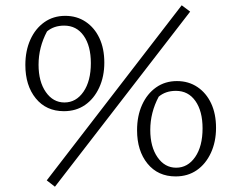

<svg xmlns="http://www.w3.org/2000/svg" viewBox="-20 -663 886 727"><path d="M222 -242Q155 -242 115.5 -290.5Q76 -339 76 -417Q76 -471 95 -513Q114 -555 148 -579Q182 -603 227 -603Q271 -603 304.5 -580.5Q338 -558 356.5 -518.5Q375 -479 375 -426Q375 -373 355.5 -331Q336 -289 302 -265.5Q268 -242 222 -242ZM224 -275Q268 -275 296 -315.5Q324 -356 324 -424Q324 -489 297 -527.5Q270 -566 223 -566Q184 -566 158 -544Q142 -514 134 -482.5Q126 -451 126 -418Q126 -354 153.5 -314.5Q181 -275 224 -275ZM188 44 157 20 668 -643 700 -619ZM645 5Q578 5 538.5 -43.5Q499 -92 499 -170Q499 -224 518 -266Q537 -308 571 -332Q605 -356 650 -356Q694 -356 727.5 -333.5Q761 -311 779.5 -271.5Q798 -232 798 -179Q798 -126 778.5 -84Q759 -42 725 -18.5Q691 5 645 5ZM647 -28Q691 -28 719 -68.5Q747 -109 747 -177Q747 -242 720 -280.5Q693 -319 646 -319Q607 -319 581 -297Q565 -267 557 -235.5Q549 -204 549 -171Q549 -107 576.5 -67.5Q604 -28 647 -28Z"/></svg>

Font: Piazzolla Thin ExtraLight
Style: Regular
Weight: 250
Version: Version 2.005